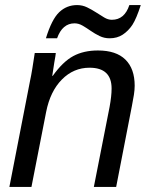

<svg xmlns="http://www.w3.org/2000/svg" viewBox="-20 -737 596 757"><path d="M350 0 412 -315Q416 -337 418 -355Q420 -373 420 -388Q420 -470 333 -470Q270 -470 224 -423.5Q178 -377 162 -296L104 0H17L98 -416Q103 -439 107.5 -467Q112 -495 117 -528H200Q200 -523 194 -490L186 -438H188Q228 -494 269 -516Q310 -538 366 -538Q438 -538 474.5 -502Q511 -466 511 -399Q511 -383 508 -363.5Q505 -344 500 -319L438 0ZM412 -586Q391 -586 372.5 -595Q354 -604 337.5 -615.5Q321 -627 305.5 -636Q290 -645 274 -645Q226 -645 205 -586H161Q184 -661 213.5 -689Q243 -717 284 -717Q305 -717 323.5 -708Q342 -699 359 -688Q376 -677 391 -668Q406 -659 421 -659Q471 -659 490 -717H535Q518 -664 502 -639Q486 -615 464 -600.5Q442 -586 412 -586Z"/></svg>

Font: Libra Sans Modern
Style: Italic
Weight: 400
Italic angle: -12°
Foundry: Stefan Peev, Context Ltd
Version: Version 1.000